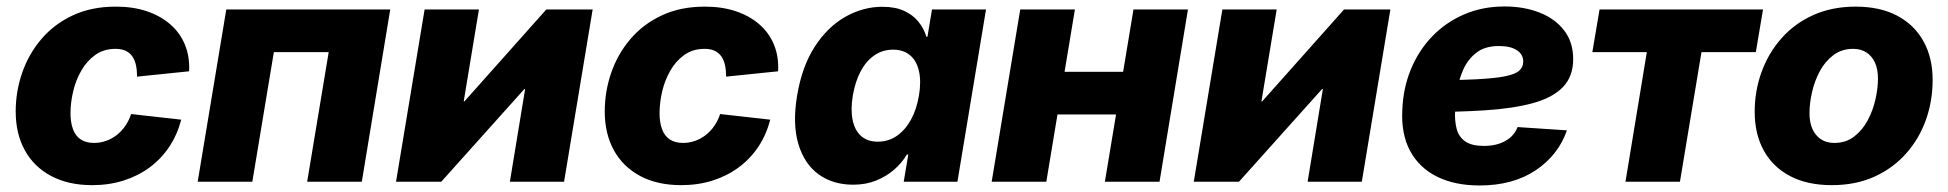

<svg xmlns="http://www.w3.org/2000/svg" viewBox="-20 -565 6058 597"><path d="M266.6 10.7Q192.4 10.7 138.9 -17.8Q85.4 -46.4 57.1 -97.9Q28.8 -149.4 28.8 -218.3Q28.8 -280.8 49.1 -339.1Q69.3 -397.5 108.9 -443.8Q148.4 -490.2 206.5 -517.3Q264.6 -544.4 340.3 -544.4Q393.1 -544.4 435.8 -530.3Q478.5 -516.1 509 -489.7Q539.6 -463.4 554.9 -426.3Q570.3 -389.2 567.9 -343.3L406.2 -326.7Q406.2 -346.2 402.8 -362.1Q399.4 -377.9 391.6 -389.4Q383.8 -400.9 370.8 -407Q357.9 -413.1 339.4 -413.1Q302.7 -413.1 276.4 -394.3Q250 -375.5 232.7 -345.2Q215.3 -314.9 207.3 -280Q199.2 -245.1 199.2 -212.9Q199.2 -184.1 207 -163.1Q214.8 -142.1 231.2 -131.3Q247.6 -120.6 272.5 -120.6Q292 -120.6 309.8 -127Q327.6 -133.3 342.8 -145Q357.9 -156.7 369.4 -173.3Q380.9 -189.9 387.7 -210.4L543.5 -192.9Q531.2 -146 506.3 -108.6Q481.4 -71.3 445.6 -44.7Q409.7 -18.1 364.5 -3.7Q319.3 10.7 266.6 10.7Z M1193.4 -535.6 1105 0H935.1L1002 -402.8H831.5L764.6 0H594.7L683.6 -535.6Z M1733.9 0H1565.4L1612.8 -288.1H1610.4L1352.1 0H1211.4L1300.3 -535.6H1469.2L1421.9 -250H1424.3L1678.7 -535.6H1822.8Z M2098.1 10.7Q2023.9 10.7 1970.5 -17.8Q1917 -46.4 1888.7 -97.9Q1860.4 -149.4 1860.4 -218.3Q1860.4 -280.8 1880.6 -339.1Q1900.9 -397.5 1940.4 -443.8Q1980 -490.2 2038.1 -517.3Q2096.2 -544.4 2171.9 -544.4Q2224.6 -544.4 2267.3 -530.3Q2310.1 -516.1 2340.6 -489.7Q2371.1 -463.4 2386.5 -426.3Q2401.9 -389.2 2399.4 -343.3L2237.8 -326.7Q2237.8 -346.2 2234.4 -362.1Q2231 -377.9 2223.1 -389.4Q2215.3 -400.9 2202.4 -407Q2189.5 -413.1 2170.9 -413.1Q2134.3 -413.1 2107.9 -394.3Q2081.5 -375.5 2064.2 -345.2Q2046.9 -314.9 2038.8 -280Q2030.8 -245.1 2030.8 -212.9Q2030.8 -184.1 2038.6 -163.1Q2046.4 -142.1 2062.7 -131.3Q2079.1 -120.6 2104 -120.6Q2123.5 -120.6 2141.4 -127Q2159.2 -133.3 2174.3 -145Q2189.5 -156.7 2200.9 -173.3Q2212.4 -189.9 2219.2 -210.4L2375 -192.9Q2362.8 -146 2337.9 -108.6Q2313 -71.3 2277.1 -44.7Q2241.2 -18.1 2196 -3.7Q2150.9 10.7 2098.1 10.7Z M2632.8 9.3Q2569.8 9.3 2525.4 -22.9Q2481 -55.2 2462.4 -117.2Q2443.8 -179.2 2458.5 -267.6Q2473.6 -358.4 2513.4 -419.9Q2553.2 -481.4 2608.4 -512.7Q2663.6 -543.9 2723.6 -543.9Q2763.7 -543.9 2791.3 -531.2Q2818.8 -518.6 2835.9 -497.3Q2853 -476.1 2860.4 -450.7H2863.8L2877.9 -535.6H3045.9L2957 0H2790L2804.2 -84.5H2799.8Q2784.2 -58.1 2759.8 -37.1Q2735.4 -16.1 2703.6 -3.4Q2671.9 9.3 2632.8 9.3ZM2709.5 -124.5Q2742.2 -124.5 2768.3 -142.3Q2794.4 -160.2 2812.3 -192.4Q2830.1 -224.6 2837.4 -268.1Q2844.7 -312 2837.4 -344Q2830.1 -376 2809.6 -393.3Q2789.1 -410.6 2756.8 -410.6Q2724.6 -410.6 2699 -393.1Q2673.3 -375.5 2656.2 -343.5Q2639.2 -311.5 2631.8 -268.1Q2624.5 -224.6 2631.1 -192.1Q2637.7 -159.7 2657.5 -142.1Q2677.2 -124.5 2709.5 -124.5Z M3521 -341.8 3499 -209H3219.2L3241.2 -341.8ZM3322.3 -535.6 3233.4 0H3063.5L3152.3 -535.6ZM3673.8 -535.6 3585.4 0H3415.5L3504.4 -535.6Z M4214.4 0H4045.9L4093.3 -288.1H4090.8L3832.5 0H3691.9L3780.8 -535.6H3949.7L3902.3 -250H3904.8L4159.2 -535.6H4303.2Z M4580.6 11.7Q4503.9 11.7 4448.5 -15.6Q4393.1 -43 4364.7 -95.5Q4336.4 -147.9 4340.3 -223.1Q4342.8 -290.5 4366.7 -348.9Q4390.6 -407.2 4432.6 -451.2Q4474.6 -495.1 4532 -520Q4589.4 -544.9 4658.2 -544.9Q4718.3 -544.9 4766.6 -526.1Q4814.9 -507.3 4843.3 -470.7Q4871.6 -434.1 4871.6 -381.3Q4871.6 -327.1 4839.4 -293.9Q4807.1 -260.7 4745.6 -244.1Q4684.1 -227.5 4596.4 -221.9Q4508.8 -216.3 4397.5 -216.3L4414.1 -315.4Q4509.3 -315.4 4568.8 -318.4Q4628.4 -321.3 4660.4 -327.9Q4692.4 -334.5 4704.3 -345.7Q4716.3 -356.9 4716.3 -373.5Q4716.3 -396 4696.5 -408.9Q4676.8 -421.9 4640.6 -421.9Q4597.2 -421.9 4570.6 -401.1Q4543.9 -380.4 4529.8 -348.4Q4515.6 -316.4 4510.5 -281.7Q4505.4 -247.1 4504.4 -218.8Q4502.9 -188 4509.5 -163.6Q4516.1 -139.2 4536.1 -125.2Q4556.2 -111.3 4593.8 -111.3Q4633.8 -111.3 4661.1 -127Q4688.5 -142.6 4698.7 -169.9L4852.1 -159.7Q4825.7 -83 4755.1 -35.6Q4684.6 11.7 4580.6 11.7Z M5034.2 0 5100.6 -402.8H4931.2L4953.6 -535.6H5461.9L5439.5 -402.8H5270.5L5203.6 0Z M5675.8 10.7Q5600.1 10.7 5546.4 -17.3Q5492.7 -45.4 5464.4 -96.7Q5436 -147.9 5436 -217.3Q5436 -283.2 5457.8 -342.3Q5479.5 -401.4 5520.3 -447Q5561 -492.7 5619.1 -518.6Q5677.2 -544.4 5750 -544.4Q5825.7 -544.4 5879.2 -516.1Q5932.6 -487.8 5960.9 -436.5Q5989.3 -385.3 5989.3 -316.4Q5989.3 -251 5968.3 -192.1Q5947.3 -133.3 5906.7 -87.6Q5866.2 -42 5808.1 -15.6Q5750 10.7 5675.8 10.7ZM5683.6 -120.6Q5719.2 -120.6 5744.9 -140.1Q5770.5 -159.7 5787.1 -190.4Q5803.7 -221.2 5811.5 -256.1Q5819.3 -291 5819.3 -320.8Q5819.3 -350.1 5809.8 -370.6Q5800.3 -391.1 5783.2 -402.1Q5766.1 -413.1 5742.2 -413.1Q5706.5 -413.1 5680.7 -393.6Q5654.8 -374 5638.4 -343.5Q5622.1 -313 5614.3 -278.6Q5606.4 -244.1 5606.4 -213.4Q5606.4 -169.9 5627.2 -145.3Q5647.9 -120.6 5683.6 -120.6Z"/></svg>

Font: Inter 20pt ExtraBold
Style: Italic
Weight: 800
Italic angle: -9.3988°
Version: Version 4.001;git-66647c0bb